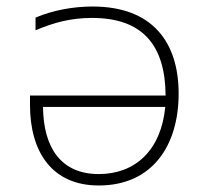

<svg xmlns="http://www.w3.org/2000/svg" viewBox="-20 -560 640 589"><path d="M264 -540C206 -540 143 -529 89 -506V-467C145 -491 198 -505 262 -505C418 -505 487 -421 488 -267H72V-238C72 -96 138 9 283 9C447 9 528 -113 528 -273C528 -429 449 -540 264 -540ZM112 -232H487C474 -98 394 -26 283 -26C168 -26 113 -106 112 -232Z"/></svg>

Font: Noto Sans Mono ExtraLight
Style: Regular
Weight: 200
Designer: Monotype Design Team
Foundry: Monotype Imaging Inc.
Version: Version 2.014